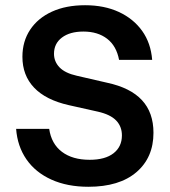

<svg xmlns="http://www.w3.org/2000/svg" viewBox="-20 -705 650 735"><path d="M318.3 10Q237.5 10 176.7 -17.5Q115.8 -45 81.2 -95Q46.7 -145 41.7 -211.7H168.3Q176.7 -154.2 217.1 -123.8Q257.5 -93.3 323.3 -93.3Q382.5 -93.3 414.6 -118.3Q446.7 -143.3 446.7 -186.7Q446.7 -220.8 424.6 -243.8Q402.5 -266.7 355 -277.5L243.3 -302.5Q155 -322.5 110.4 -369.6Q65.8 -416.7 65.8 -487.5Q65.8 -546.7 95.4 -591.2Q125 -635.8 178.8 -660.4Q232.5 -685 305.8 -685Q379.2 -685 435 -659.2Q490.8 -633.3 524.2 -586.7Q557.5 -540 562.5 -475.8H435.8Q425.8 -529.2 390 -556.7Q354.2 -584.2 299.2 -584.2Q247.5 -584.2 217.1 -561.2Q186.7 -538.3 186.7 -499.2Q186.7 -469.2 207.9 -447.1Q229.2 -425 274.2 -415L390 -388.3Q479.2 -369.2 523.3 -321.7Q567.5 -274.2 567.5 -196.7Q567.5 -101.7 502.1 -45.8Q436.7 10 318.3 10Z"/></svg>

Font: Funnel Sans SemiBold
Style: Regular
Weight: 600
Designer: NORD ID, Kristian Moeller
Foundry: Dicotype
Version: Version 1.000